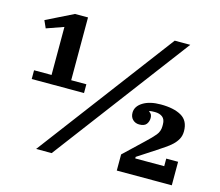

<svg xmlns="http://www.w3.org/2000/svg" viewBox="-100 -826 1091 954"><g transform="rotate(15 446.0 -349.0)"><path d="M49 -375H139V-622L51 -591L34 -629L173 -698H240V-375H318V-330H49ZM686 -698H766L240 0H160ZM575 -83 675 -178Q704 -205 720.5 -225Q737 -245 737 -271V-281Q737 -307 722 -318.5Q707 -330 683 -330Q675 -330 667 -329.5Q659 -329 654 -327V-325Q670 -317 670 -296Q670 -277 659.5 -263.5Q649 -250 623 -250Q603 -250 589.5 -263Q576 -276 576 -298Q576 -331 610.5 -352.5Q645 -374 702 -374Q769 -374 808 -351.5Q847 -329 847 -275Q847 -252 837.5 -234.5Q828 -217 812.5 -202.5Q797 -188 778 -175.5Q759 -163 740 -150L648 -90V-82H797V-121H858V0H575Z"/></g></svg>

Font: IBM Plex Serif
Style: Bold
Weight: 700
Designer: Mike Abbink, Paul van der Laan, Pieter van Rosmalen
Foundry: Bold Monday
Version: Version 2.008